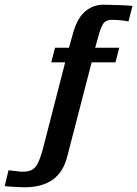

<svg xmlns="http://www.w3.org/2000/svg" viewBox="-159 -649 581 813"><path d="M-55 144Q-68 144 -86 143Q-104 142 -119.5 141Q-135 140 -139 139L-123 72L-70 78Q-43 79 -26.5 71.5Q-10 64 1 42.5Q12 21 23 -20L117 -385H58L74 -447H133L153 -518Q172 -578 205 -603.5Q238 -629 277 -629Q287 -629 305 -628.5Q323 -628 342 -627.5Q361 -627 377.5 -626Q394 -625 402 -624L385 -558Q378 -560 357.5 -562.5Q337 -565 314 -565Q287 -565 276 -545Q265 -525 259 -500L244 -447H346L330 -385H229L126 13Q109 80 64 112Q19 144 -55 144Z"/></svg>

Font: Alumni Sans
Style: Bold Italic
Weight: 700
Italic angle: -8°
Designer: Robert E. Leuschke
Foundry: Robert E. Leuschke
Version: Version 1.016